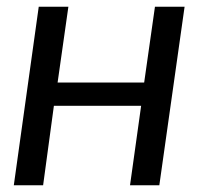

<svg xmlns="http://www.w3.org/2000/svg" viewBox="-20 -550 618 570"><path d="M95 -530 21 0H108L140 -236H399L366 0H453L528 -530H440L408 -305H151L183 -530Z"/></svg>

Font: Cheyenne Sans
Style: Italic
Weight: 400
Italic angle: -8.13011°
Designer: The Public Sans project authors (U.S. Web Design System), Libre Franklin designed by Pablo Impallari and Rodrigo Fuenzal
Foundry: The Cheyenne Sans Project Authors
Version: Version 2.007